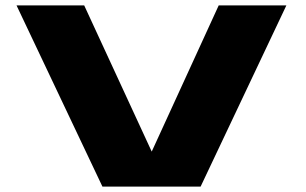

<svg xmlns="http://www.w3.org/2000/svg" viewBox="-20 -695 1138 715"><path d="M361.5 0 41.5 -675H293.5L545 -130.5L794.5 -675H1046.5L727 0Z"/></svg>

Font: Anybody UltraExpanded ExtraBold
Style: Regular
Weight: 800
Width: 9
Designer: Tyler Finck
Foundry: Etcetera Type Company
Version: Version 1.010; ttfautohint (v1.8.3) -l 8 -r 50 -G 200 -x 14 